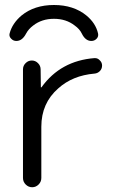

<svg xmlns="http://www.w3.org/2000/svg" viewBox="-20 -790 492 787"><path d="M116.2 -685.5Q96.7 -670.9 86.9 -652.3Q71.3 -622.1 46.9 -622.1Q34.2 -622.1 25.4 -631.8Q18.6 -638.7 18.6 -647.5Q18.6 -650.4 19.5 -653.3Q30.3 -694.3 68.4 -726.6Q121.1 -769.5 201.2 -769.5Q281.2 -769.5 334 -726.6Q372.1 -695.3 381.8 -653.3Q384.8 -640.6 376 -631.3Q367.2 -622.1 354.5 -622.1Q330.1 -622.1 315.4 -652.3Q306.6 -670.9 286.1 -685.5Q251 -712.9 201.2 -712.9Q151.4 -712.9 116.2 -685.5ZM74.2 -505.9Q74.2 -520.5 85 -531.2Q95.7 -542 110.4 -542Q125 -542 135.7 -531.2Q146.5 -520.5 146.5 -505.9L147.5 -432.6Q147.5 -431.6 148.4 -431.6Q149.4 -431.6 150.4 -432.6Q228.5 -541 367.2 -551.8Q368.2 -551.8 369.1 -551.8Q380.9 -551.8 388.7 -543Q398.4 -534.2 398.4 -521.5Q398.4 -507.8 389.2 -498.5Q379.9 -489.3 367.2 -488.3Q277.3 -480.5 218.8 -427.7Q149.4 -367.2 149.4 -270.5V-60.5Q149.4 -44.9 138.2 -33.7Q127 -22.5 111.8 -22.5Q96.7 -22.5 85.4 -33.7Q74.2 -44.9 74.2 -60.5Z"/></svg>

Font: Gen Jyuu Gothic P Normal
Style: Regular
Weight: 300
Designer: [Source Han Sans]
Ryoko NISHIZUKA  (kana & ideographs); Paul D. Hunt (Latin, Greek & Cyrillic); Wenlong ZHANG  (bopomofo
Version: Version 1.002.20150607